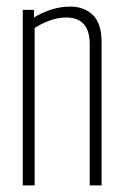

<svg xmlns="http://www.w3.org/2000/svg" viewBox="-20 -562 377 582"><path d="M49 0V-532H83V-509Q107 -524 135.5 -533Q164 -542 193 -542Q235 -542 261.5 -516.5Q288 -491 288 -433V0H252V-428Q252 -509 180 -509Q157 -509 131.5 -500Q106 -491 85 -477V0Z"/></svg>

Font: Georama Condensed ExtraLight
Style: Regular
Weight: 200
Width: 3
Designer: Jean-Baptiste Levee
Foundry: Production Type
Version: Version 1.000